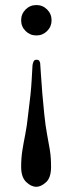

<svg xmlns="http://www.w3.org/2000/svg" viewBox="-20 -486 282 749"><path d="M122.1 242.7Q101.1 242.7 81.8 223.6Q62.5 204.6 62.5 165Q62.5 131.3 67.1 101.6Q71.8 71.8 78.4 39.1Q85 6.3 89.8 -39.6Q101.1 -125.5 103.5 -173.6Q106 -221.7 106.9 -232.4Q108.4 -240.7 111.3 -246.8Q114.3 -252.9 122.1 -252.9Q130.4 -252.9 133.1 -248.8Q135.7 -244.6 136.7 -239.7Q137.7 -229 139.6 -196.5Q141.6 -164.1 145 -122.3Q148.4 -80.6 152.8 -39.6Q157.7 7.3 163.8 39.1Q169.9 70.8 174.6 99.6Q179.2 128.4 179.2 165Q179.2 207.5 159.4 225.1Q139.6 242.7 122.1 242.7ZM181.2 -406.7Q181.2 -382.3 163.8 -365Q146.5 -347.7 122.1 -347.7Q97.2 -347.7 79.8 -365Q62.5 -382.3 62.5 -406.7Q62.5 -431.6 79.8 -449Q97.2 -466.3 122.1 -466.3Q146.5 -466.3 163.8 -449Q181.2 -431.6 181.2 -406.7Z"/></svg>

Font: Kurinto Seri
Style: Regular
Weight: 400
Designer: Kurinto was developed by Clint Goss from a range of fonts that are compatible with the SIL Open Font License Version 1.1
Foundry: Clinton F. Goss
Version: Version 2.196; July 25, 2020